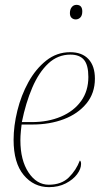

<svg xmlns="http://www.w3.org/2000/svg" viewBox="-20 -761 427 791"><path d="M182 10Q119 10 77.5 -40Q36 -90 36 -185Q36 -242 51.5 -305Q67 -368 97 -422.5Q127 -477 170.5 -511.5Q214 -546 269 -546Q318 -546 344.5 -517.5Q371 -489 371 -437Q371 -377 336 -334.5Q301 -292 243 -270Q185 -248 114 -248H69Q68 -242 66 -221Q64 -200 64 -183Q64 -101 97.5 -50.5Q131 0 181 0Q233 0 263.5 -30Q294 -60 309 -100Q314 -96 314 -86Q314 -65 297.5 -43Q281 -21 251 -5.5Q221 10 182 10ZM111 -258Q178 -258 231 -280.5Q284 -303 314 -344.5Q344 -386 344 -444Q344 -493 326 -514.5Q308 -536 270 -536Q218 -536 179 -499.5Q140 -463 113 -400Q86 -337 70 -258ZM292 -681Q282 -681 275 -687.5Q268 -694 268 -707Q268 -722 275.5 -731.5Q283 -741 295 -741Q319 -741 319 -714Q319 -697 311 -689Q303 -681 292 -681Z"/></svg>

Font: Noto Serif Display SemiCondensed Thin
Style: Italic
Weight: 100
Width: 4
Italic angle: -12°
Designer: Monotype Design Team
Foundry: Monotype Imaging Inc.
Version: Version 2.009